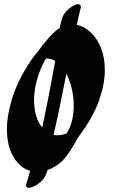

<svg xmlns="http://www.w3.org/2000/svg" viewBox="-20 -816 539 914"><path d="M108 51Q109 49 113 34.5Q117 20 123 -3Q75 -17 44 -69Q13 -121 13 -201Q13 -268 39 -351Q65 -434 126 -526Q141 -549 159 -569Q180 -599 208.5 -632Q237 -665 260 -680Q262 -682 264 -683Q269 -705 272 -716Q275 -727 275 -727Q280 -745 294 -760.5Q308 -776 324.5 -786Q341 -796 352 -796Q365 -796 365 -783Q365 -781 364.5 -778.5Q364 -776 363 -773Q363 -772 358.5 -755.5Q354 -739 346 -698Q381 -690 411.5 -662Q442 -634 460.5 -588Q479 -542 479 -482Q479 -416 450.5 -335.5Q422 -255 354 -165Q351 -161 349 -158Q333 -126 309 -90.5Q285 -55 263 -38Q235 -17 207 -7Q201 10 196 21Q189 36 174.5 49Q160 62 144 70Q128 78 117 78Q104 78 104 67Q104 60 108 51ZM142 -340Q142 -257 181 -209Q198 -288 214 -371Q230 -454 243 -526Q224 -537 204 -537Q201 -537 198 -537Q169 -485 155.5 -434.5Q142 -384 142 -340ZM331 -314Q331 -355 321.5 -394.5Q312 -434 296 -465Q281 -390 265.5 -314Q250 -238 235 -174Q245 -172 255 -172Q276 -172 297 -181Q315 -208 323 -242.5Q331 -277 331 -314Z"/></svg>

Font: Ga Maamli
Style: Regular
Weight: 400
Designer: Afotey Clement Nii Odai, Ama Asantewa Diaka, David Abbey-Thompson
Foundry: Sorkin Type Co.
Version: Version 1.000; ttfautohint (v1.8.4.7-5d5b)